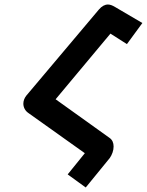

<svg xmlns="http://www.w3.org/2000/svg" viewBox="-20 -776 651 851"><path d="M356 -97 106 -275Q95 -282.5 89.2 -293.5Q83.5 -304.5 83.5 -316.5Q83.5 -335 96.5 -352L418.5 -734Q437.5 -756 458.5 -756Q472 -756 490 -745L611 -674L542.5 -580.5L469.5 -627L226.5 -336L466 -164.5Q483.5 -152 483.5 -126.5Q483.5 -113.5 478.8 -99.8Q474 -86 466.5 -75.5L360 55L280 -3Z"/></svg>

Font: JuliaMono BoldItalic
Style: Regular
Weight: 700
Italic angle: -9°
Monospace: yes
Designer: cormullion
Foundry: corm
Version: Version 0.049; ttfautohint (v1.8.4)